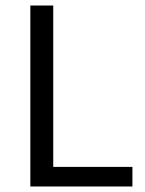

<svg xmlns="http://www.w3.org/2000/svg" viewBox="-20 -676 526 696"><path d="M90 -656H173V-71H460V0H90Z"/></svg>

Font: Myanmar Sanpya
Style: Regular
Weight: 400
Designer: Danh Hong
Foundry: Google Inc.
Version: Version 2.00 November 22, 2015